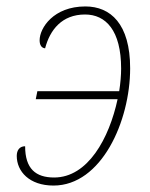

<svg xmlns="http://www.w3.org/2000/svg" viewBox="-20 -566 465 596"><path d="M146 10C295 10 384 -190 384 -354C384 -492 323 -546 245 -546C146 -546 103 -479 103 -441C103 -426 109 -417 120 -416C135 -473 172 -521 244 -521C308 -521 356 -472 356 -353C356 -333 354 -308 350 -283H96L91 -258H345C319 -137 253 -15 148 -15C91 -15 58 -42 58 -112C41 -112 32 -100 32 -82C32 -34 71 10 146 10Z"/></svg>

Font: Noto Serif SemiCondensed Thin
Style: Italic
Weight: 100
Width: 4
Italic angle: -12°
Designer: Monotype Design Team
Foundry: Monotype Imaging Inc.
Version: Version 2.013